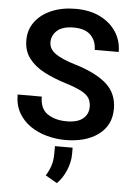

<svg xmlns="http://www.w3.org/2000/svg" viewBox="-63 -767 736 1066"><g transform="rotate(5 305.0 -234.5)"><path d="M439.9 -184.6Q439.9 -211.9 428.5 -231.9Q417 -252 385.5 -269Q354 -286.1 293.9 -304.7Q227.5 -325.2 173.8 -353.3Q120.1 -381.3 88.6 -422.9Q57.1 -464.4 57.1 -523.9Q57.1 -582.5 90.1 -626.7Q123 -670.9 181.4 -695.8Q239.7 -720.7 315.4 -720.7Q394.5 -720.7 452.4 -691.9Q510.3 -663.1 542 -613.8Q573.7 -564.5 573.7 -502.9H439.9Q439.9 -552.2 408.7 -584.2Q377.4 -616.2 313.5 -616.2Q252 -616.2 221.7 -589.6Q191.4 -563 191.4 -523.9Q191.4 -485.8 228.3 -460.2Q265.1 -434.6 338.9 -412.6Q455.6 -377.4 515.1 -324.7Q574.7 -272 574.7 -185.5Q574.7 -94.2 504.9 -42.2Q435.1 9.8 318.8 9.8Q267.1 9.8 216.6 -4.2Q166 -18.1 125 -46.1Q84 -74.2 59.6 -117.2Q35.2 -160.2 35.2 -218.8H169.9Q169.9 -151.4 212.4 -122.8Q254.9 -94.2 318.8 -94.2Q379.9 -94.2 409.9 -119.4Q439.9 -144.5 439.9 -184.6ZM365.2 48.8V85Q365.2 128.9 345.7 175.5Q326.2 222.2 294.9 252.4L230 214.8Q247.1 188 256.8 158.7Q266.6 129.4 266.6 90.3V48.8Z"/></g></svg>

Font: Vazirmatn FD SemiBold
Style: Regular
Weight: 600
Designer: Saber Rastikerdar
Foundry: Saber Rastikerdar
Version: Version 33.001